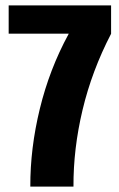

<svg xmlns="http://www.w3.org/2000/svg" viewBox="-20 -695 445 715"><path d="M92.9 0H253.6Q252.9 -140.8 287.5 -286Q322.1 -431.2 393.7 -569.3V-675H12.3V-569.6H235.9L235.1 -567.7Q164.2 -437.3 128.3 -289.8Q92.3 -142.4 92.9 0Z"/></svg>

Font: Anybody Thin Condensed
Style: Regular
Weight: 100
Width: 3
Version: Version 1.113;gftools[0.9.25]